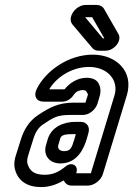

<svg xmlns="http://www.w3.org/2000/svg" viewBox="-20 -729 542 780"><path d="M376 -308 382 -328C388 -347 393 -368 380 -391C372 -406 353 -413 332 -413C294 -413 262 -391 242 -366H180C207 -413 270 -457 342 -457C416 -457 464 -404 445 -341L349 -25H290L291 -31C298 -55 273 -73 248 -54C221 -32 197 -19 162 -19C121 -19 101 -33 92 -63C88 -78 92 -89 98 -109L115 -163C124 -194 138 -212 154 -223C197 -252 213 -262 264 -262H317C342 -262 368 -283 376 -308ZM271 25H336C362 25 390 4 398 -22L495 -341C525 -440 451 -507 357 -507C258 -507 165 -441 129 -367C124 -357 121 -343 126 -333C132 -319 147 -316 159 -316H233C252 -316 268 -327 279 -343C286 -354 298 -363 317 -363C326 -363 329 -360 331 -357C340 -342 338 -349 332 -328L327 -312H279C218 -312 180 -292 134 -261C98 -237 77 -202 65 -163L48 -109C42 -91 33 -64 42 -37C55 7 92 31 147 31C182 31 211 20 239 4C244 15 254 25 271 25ZM308 -234H287C240 -234 190 -215 174 -164L167 -140C154 -96 183 -65 225 -65C297 -65 322 -131 332 -163L339 -188C347 -213 333 -234 308 -234ZM271 -184H288L282 -163C271 -127 266 -115 240 -115C220 -115 213 -128 217 -140L224 -164C227 -175 232 -184 271 -184ZM399 -573H398L326 -659H354C355 -659 355 -658 355 -658L404 -573ZM382 -523H409C444 -523 477 -564 461 -591L402 -694C397 -703 386 -709 372 -709H329C286 -709 252 -657 274 -630L356 -533C363 -526 369 -523 382 -523Z"/></svg>

Font: DIN Rundschrift
Style: MittelKontKu
Weight: 400
Version: Version 1.027